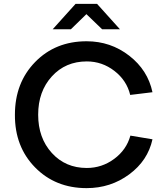

<svg xmlns="http://www.w3.org/2000/svg" viewBox="-20 -946 864 991"><path d="M653 -246 767 -227Q743 -117 647 -46Q551 25 427 25Q266 25 161 -82Q56 -189 57 -354Q57 -519 161.5 -626Q266 -733 427 -733Q551 -733 647 -658.5Q743 -584 767 -470L652 -456Q634 -531 570.5 -580Q507 -629 428 -629Q318 -629 247.5 -551.5Q177 -474 177 -354Q177 -234 247.5 -156.5Q318 -79 428 -79Q506 -79 569.5 -126Q633 -173 653 -246ZM346 -795H252L370 -926H481L599 -795H507L426 -873Z"/></svg>

Font: Metropolitano Medium
Style: Regular
Weight: 500
Designer: Fonts by Alex Slobzheninov & Chris M. Simpson / Changes by Cristiano Sobral
Foundry: Fonts by Alex Slobzheninov & Chris M. Simpson / Changes by Cristiano Sobral
Version: Version 1.00;August 30, 2020;FontCreator 13.0.0.2681 64-bit